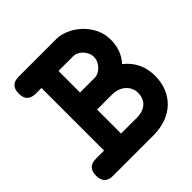

<svg xmlns="http://www.w3.org/2000/svg" viewBox="-185 -787 972 972"><g transform="rotate(-45 301.0 -300.5)"><path d="M94.2 -524.9Q33.2 -524.9 33.2 -585.9Q33.2 -647 94.2 -647H364.3Q393.1 -647 426.8 -633.1Q460.4 -619.1 489.3 -593.3Q518.1 -567.4 537.1 -530.5Q556.2 -493.7 556.2 -447.8Q556.2 -411.6 544.7 -380.1Q533.2 -348.6 509.3 -321.3Q547.9 -291 566.7 -250.7Q585.4 -210.4 585.4 -162.6Q585.4 -115.7 570.1 -77.4Q554.7 -39.1 525.9 -11.5Q497.1 16.1 456.3 31Q415.5 45.9 364.3 45.9H77.1Q16.1 45.9 16.1 -15.1Q16.1 -76.7 77.1 -76.7H134.8V-524.9ZM364.3 -76.2Q411.6 -76.2 437.5 -98.4Q463.4 -120.6 463.4 -162.6Q463.4 -180.7 456.1 -196.3Q448.7 -211.9 435.5 -223.6Q422.4 -235.4 404.1 -241.9Q385.7 -248.5 364.3 -248.5H256.8V-76.7H358.9Q359.4 -76.7 359.9 -76.4Q360.4 -76.2 361.3 -76.2ZM256.8 -370.6H364.3Q375 -370.6 387.2 -376.7Q399.4 -382.8 409.9 -393.1Q420.4 -403.3 427.2 -417.5Q434.1 -431.6 434.1 -447.8Q434.1 -464.4 427.2 -478.5Q420.4 -492.7 410.2 -502.9Q399.9 -513.2 387.7 -519Q375.5 -524.9 364.3 -524.9H256.8Z"/></g></svg>

Font: Erica Type
Style: Bold
Weight: 700
Designer: Peter Wiegel
Foundry: Peter Wiegel
Version: Version 1.000 2010 initial release